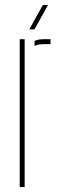

<svg xmlns="http://www.w3.org/2000/svg" viewBox="-20 -759 235 779"><path d="M60 0V-600H80V0ZM120 -573V-593Q134.5 -600 160 -600Q166 -600 172.5 -600Q179 -600 185 -600V-580H160Q135.5 -580 120 -573ZM99 -640 154 -739H175L120 -640Z"/></svg>

Font: Big Shoulders Stencil Display SC Thin
Style: Regular
Weight: 100
Designer: Patric King
Foundry: XO Type Co
Version: Version 2.001